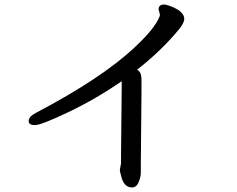

<svg xmlns="http://www.w3.org/2000/svg" viewBox="-20 -755 1040 844"><path d="M512 17Q507 -2 507 -5V-9L512 -37V-68L515 -368V-398Q402 -320 281.5 -262.5Q161 -205 133.5 -205Q106 -205 106 -223Q106 -243 140 -260Q425 -410 569 -544Q630 -601 655.5 -637.5Q681 -674 683 -689V-691L677 -714Q677 -735 701 -735Q711 -735 732 -727Q790 -704 790 -672Q790 -656 770 -630Q692 -534 583 -449Q596 -440 599 -429Q602 -418 602 -400V-354L599 -30V4Q599 22 591 41Q582 69 560 69Q524 69 512 17Z"/></svg>

Font: LXGW ZhenKai
Style: Regular
Weight: 400
Designer: LXGW / Fontworks Inc.
Foundry: LXGW / Fontworks Inc.
Version: Version 0.800;June 8, 2025